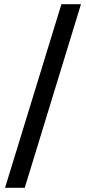

<svg xmlns="http://www.w3.org/2000/svg" viewBox="-20 -730 408 910"><path d="M271 -710H363.8L97.2 160.2H3.9Z"/></svg>

Font: SourceSerifPro-Bold
Style: Bold
Weight: 700
Designer: Frank Grießhammer
Foundry: Adobe Systems Incorporated
Version: Version 1.014;PS Version 1.0;hotconv 1.0.73;makeotf.lib2.5.5